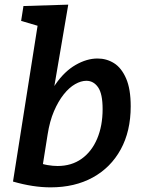

<svg xmlns="http://www.w3.org/2000/svg" viewBox="-20 -796 615 827"><path d="M36 -14 151 -743 193 -670 71 -706 81 -770 274 -776 204 -366 161 -294Q181 -378 219.5 -433.5Q258 -489 306 -516.5Q354 -544 400 -544Q439 -544 471 -524Q503 -504 523 -458.5Q543 -413 543 -338Q543 -231 500 -152.5Q457 -74 379.5 -31.5Q302 11 198 11Q122 11 36 -14ZM161 -65 137 -99Q161 -89 184.5 -85Q208 -81 228 -81Q288 -81 331.5 -112Q375 -143 398.5 -198.5Q422 -254 422 -326Q422 -392 402.5 -420Q383 -448 352 -448Q329 -448 303.5 -433.5Q278 -419 254.5 -389.5Q231 -360 212.5 -317Q194 -274 185 -216Z"/></svg>

Font: Bitter Thin SemiBold
Style: Italic
Weight: 600
Italic angle: -9°
Version: Version 2.002